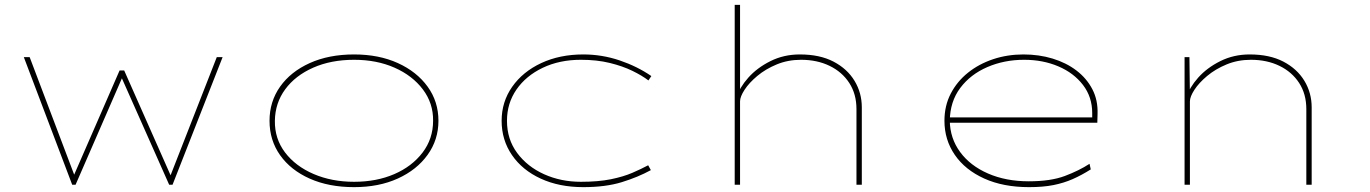

<svg xmlns="http://www.w3.org/2000/svg" viewBox="-20 -760 5637 790"><path d="M277 0 78 -525H102L288 -34H282L472 -470H491L684 -34H680L872 -525H896L690 0H676L477 -448H486L291 0Z M1437 10Q1333 10 1254.5 -25Q1176 -60 1132.5 -121.5Q1089 -183 1089 -263Q1089 -342 1132.5 -403.5Q1176 -465 1254.5 -500.5Q1333 -536 1437 -536Q1539 -536 1617 -500.5Q1695 -465 1739.5 -403.5Q1784 -342 1784 -263Q1784 -185 1739.5 -123Q1695 -61 1617 -25.5Q1539 10 1437 10ZM1437 -12Q1529 -12 1602 -43.5Q1675 -75 1718.5 -132Q1762 -189 1762 -263Q1763 -335 1720 -392Q1677 -449 1603.5 -481.5Q1530 -514 1437 -514Q1342 -514 1268.5 -481.5Q1195 -449 1153.5 -392.5Q1112 -336 1111 -263Q1110 -189 1153 -132.5Q1196 -76 1270.5 -44Q1345 -12 1437 -12Z M2380 10Q2281 10 2205 -25Q2129 -60 2086.5 -122Q2044 -184 2044 -263Q2044 -341 2087.5 -403Q2131 -465 2207 -500.5Q2283 -536 2380 -536Q2457 -536 2529.5 -511.5Q2602 -487 2660 -447L2648 -429Q2622 -449 2582 -468.5Q2542 -488 2489 -501Q2436 -514 2370 -514Q2282 -514 2213 -481Q2144 -448 2105 -391.5Q2066 -335 2066 -263Q2066 -187 2108 -130.5Q2150 -74 2219 -43Q2288 -12 2370 -12Q2442 -12 2493.5 -22.5Q2545 -33 2582 -49Q2619 -65 2647 -80L2658 -60Q2605 -31 2538.5 -10.5Q2472 10 2380 10Z M3003 0V-740H3025V-364L3011 -360Q3023 -400 3059 -440.5Q3095 -481 3150 -508.5Q3205 -536 3271 -536Q3353 -536 3409.5 -506.5Q3466 -477 3496 -427.5Q3526 -378 3526 -318V0H3504V-311Q3504 -373 3474.5 -418.5Q3445 -464 3393.5 -489Q3342 -514 3276 -514Q3222 -514 3176 -495Q3130 -476 3096 -447.5Q3062 -419 3043.5 -390.5Q3025 -362 3025 -343V0H3014Q2999 0 2996 0Q2993 0 3003 0Z M4214 10Q4108 10 4029.5 -25.5Q3951 -61 3908.5 -123Q3866 -185 3866 -263Q3866 -325 3892 -375Q3918 -425 3963 -461Q4008 -497 4066.5 -516.5Q4125 -536 4191 -536Q4255 -536 4311 -519Q4367 -502 4409 -470Q4451 -438 4474.5 -393Q4498 -348 4496 -291L4495 -255H3878V-277H4484L4474 -270V-295Q4474 -361 4436 -410.5Q4398 -460 4334.5 -487Q4271 -514 4194 -514Q4112 -514 4042.5 -484Q3973 -454 3931 -398Q3889 -342 3888 -263Q3889 -191 3930.5 -134.5Q3972 -78 4045.5 -46Q4119 -14 4213 -14Q4303 -14 4361.5 -36Q4420 -58 4463 -86L4468 -63Q4430 -39 4393.5 -23Q4357 -7 4314.5 1.5Q4272 10 4214 10Z M4854 0V-525H4874L4876 -364L4862 -360Q4874 -400 4910 -440.5Q4946 -481 5001 -508.5Q5056 -536 5122 -536Q5204 -536 5260.5 -506.5Q5317 -477 5347 -427.5Q5377 -378 5377 -318V0H5355V-311Q5355 -373 5325.5 -418.5Q5296 -464 5244.5 -489Q5193 -514 5127 -514Q5073 -514 5027 -495Q4981 -476 4947 -447.5Q4913 -419 4894.5 -390.5Q4876 -362 4876 -343V0H4866Q4864 0 4861 0Q4858 0 4854 0Z"/></svg>

Font: Lexend Zetta Thin
Style: Regular
Weight: 250
Version: Version 1.007